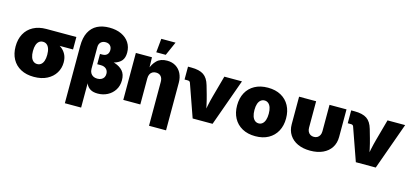

<svg xmlns="http://www.w3.org/2000/svg" viewBox="-74 -1350 4596 2137"><g transform="rotate(15 2224.0 -281.0)"><path d="M311.5 10.3Q223.6 10.3 160.2 -23.7Q96.7 -57.6 62.7 -119.6Q28.8 -181.6 28.8 -265.1Q28.8 -348.6 62.5 -410.6Q96.2 -472.7 159.4 -506.8Q222.7 -541 310.5 -541H655.3V-397.5H417.5L310.5 -393.6Q285.2 -393.6 266.8 -379.2Q248.5 -364.7 238.5 -336.4Q228.5 -308.1 228.5 -265.1Q228.5 -223.6 238.5 -195.1Q248.5 -166.5 267.3 -151.9Q286.1 -137.2 311.5 -137.2Q336.4 -137.2 355 -151.9Q373.5 -166.5 383.5 -195.1Q393.6 -223.6 393.6 -265.1Q393.6 -308.1 383.5 -336.4Q373.5 -364.7 355 -379.2Q336.4 -393.6 311.5 -393.6V-442.4Q372.6 -442.4 424.1 -429.4Q475.6 -416.5 513.2 -389.9Q550.8 -363.3 571.5 -323.7Q592.3 -284.2 592.3 -231Q592.3 -164.1 558.8 -109.4Q525.4 -54.7 462.4 -22.2Q399.4 10.3 311.5 10.3Z M722.2 204.1V-454.6Q722.2 -551.8 754.6 -614.5Q787.1 -677.2 845.9 -707.3Q904.8 -737.3 984.9 -737.3Q1065.4 -737.3 1124 -709.7Q1182.6 -682.1 1214.6 -633.1Q1246.6 -584 1246.6 -519Q1246.6 -460 1219.5 -426.8Q1192.4 -393.6 1140.6 -377.4Q1088.9 -361.3 1016.1 -353V-397Q1086.9 -389.2 1144.5 -370.4Q1202.1 -351.6 1236.1 -313.2Q1270 -274.9 1270 -207Q1270 -142.6 1239.5 -94.7Q1209 -46.9 1158.2 -20.5Q1107.4 5.9 1046.4 5.9Q994.1 5.9 962.6 -12.7Q931.2 -31.2 914.8 -64.2Q898.4 -97.2 890.6 -139.6H909.7V204.1ZM999 -153.3Q1025.4 -153.3 1044.7 -162.8Q1064 -172.4 1074.2 -189.5Q1084.5 -206.5 1084.5 -230.5Q1084.5 -266.6 1061.5 -287.6Q1038.6 -308.6 999 -308.6H958V-426.8H985.8Q1008.3 -426.8 1024.4 -435.1Q1040.5 -443.4 1049.3 -459.5Q1058.1 -475.6 1058.1 -496.6Q1058.1 -530.3 1038.6 -549.8Q1019 -569.3 985.8 -569.3Q950.7 -569.3 930.2 -548.8Q909.7 -528.3 909.7 -492.7V-242.2Q909.7 -214.8 920.7 -195.1Q931.6 -175.3 951.7 -164.3Q971.7 -153.3 999 -153.3Z M1537.1 -301.3V0H1340.8V-541H1526.4L1529.8 -400.9H1520.5Q1540 -463.9 1582.5 -506.1Q1625 -548.3 1700.7 -548.3Q1758.3 -548.3 1800.5 -522.2Q1842.8 -496.1 1865.5 -450Q1888.2 -403.8 1888.2 -343.8V204.1H1691.9V-302.2Q1691.9 -342.8 1671.9 -365.5Q1651.9 -388.2 1614.7 -388.2Q1591.3 -388.2 1573.7 -377.9Q1556.2 -367.7 1546.6 -348.1Q1537.1 -328.6 1537.1 -301.3ZM1558.1 -606.9 1573.7 -766.1H1737.8L1667.5 -606.9Z M2140.1 0 2007.3 -377.4Q2004.4 -386.2 1996.8 -390.9Q1989.3 -395.5 1978 -395.5H1940.9V-543.9H1979.5Q2072.8 -543.9 2122.1 -510.5Q2171.4 -477.1 2193.8 -397.9L2222.7 -296.9Q2238.3 -241.7 2250.5 -184.8Q2262.7 -127.9 2275.4 -63H2241.7Q2253.9 -127.9 2265.9 -184.8Q2277.8 -241.7 2293 -296.9L2360.4 -541H2563.5L2369.6 0Z M2862.8 10.3Q2774.9 10.3 2711.4 -24.9Q2647.9 -60.1 2614 -122.8Q2580.1 -185.5 2580.1 -269Q2580.1 -353 2614 -415.8Q2647.9 -478.5 2711.4 -513.4Q2774.9 -548.3 2862.8 -548.3Q2950.7 -548.3 3013.7 -513.4Q3076.7 -478.5 3110.6 -415.8Q3144.5 -353 3144.5 -269Q3144.5 -185.5 3110.6 -122.8Q3076.7 -60.1 3013.7 -24.9Q2950.7 10.3 2862.8 10.3ZM2862.8 -137.2Q2887.7 -137.2 2906.2 -152.8Q2924.8 -168.5 2934.8 -198.2Q2944.8 -228 2944.8 -270Q2944.8 -312.5 2934.8 -341.6Q2924.8 -370.6 2906.2 -385.7Q2887.7 -400.9 2862.8 -400.9Q2837.4 -400.9 2818.6 -385.7Q2799.8 -370.6 2789.8 -341.6Q2779.8 -312.5 2779.8 -270Q2779.8 -228 2789.8 -198.2Q2799.8 -168.5 2818.6 -152.8Q2837.4 -137.2 2862.8 -137.2Z M3494.6 7.8Q3411.6 7.8 3350.3 -20.5Q3289.1 -48.8 3255.4 -100.8Q3221.7 -152.8 3221.7 -223.6V-541H3418V-236.8Q3418 -210.4 3427.7 -191.2Q3437.5 -171.9 3455.1 -161.6Q3472.7 -151.4 3495.1 -151.4Q3518.1 -151.4 3535.4 -161.6Q3552.7 -171.9 3562.5 -191.2Q3572.3 -210.4 3572.3 -236.8V-541H3768.1V-223.6Q3768.1 -152.8 3734.6 -100.8Q3701.2 -48.8 3639.6 -20.5Q3578.1 7.8 3494.6 7.8Z M4020.5 0 3887.7 -377.4Q3884.8 -386.2 3877.2 -390.9Q3869.6 -395.5 3858.4 -395.5H3821.3V-543.9H3859.9Q3953.1 -543.9 4002.4 -510.5Q4051.8 -477.1 4074.2 -397.9L4103 -296.9Q4118.7 -241.7 4130.9 -184.8Q4143.1 -127.9 4155.8 -63H4122.1Q4134.3 -127.9 4146.2 -184.8Q4158.2 -241.7 4173.3 -296.9L4240.7 -541H4443.8L4250 0Z"/></g></svg>

Font: Inter 17pt Black
Style: Regular
Weight: 900
Version: Version 4.001;git-66647c0bb